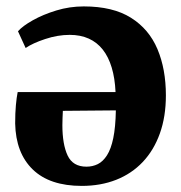

<svg xmlns="http://www.w3.org/2000/svg" viewBox="-20 -580 578 614"><path d="M241.5 14.5Q139 14.5 84.8 -38Q30.5 -90.5 28.5 -185Q28.5 -219 30.8 -243.5Q33 -268 36.5 -285.5H349.5Q347.5 -330 337.2 -364Q327 -398 308.8 -421.2Q290.5 -444.5 264 -456.5Q237.5 -468.5 203 -468.5Q164.5 -468.5 124.5 -455.2Q84.5 -442 62 -426.5L37.5 -480Q52.5 -497 85 -515.2Q117.5 -533.5 160 -546.5Q202.5 -559.5 248 -559.5Q341 -559.5 398.8 -523.2Q456.5 -487 483.5 -423Q510.5 -359 510.5 -275Q510.5 -207 491.2 -153.2Q472 -99.5 436.5 -62Q401 -24.5 351.5 -5Q302 14.5 241.5 14.5ZM256.5 -47Q276 -47 292.8 -55.2Q309.5 -63.5 322.2 -83.5Q335 -103.5 342.2 -138.2Q349.5 -173 350.5 -227L181 -225.5Q180.5 -214 180 -202.5Q179.5 -191 179.5 -180Q179.5 -118.5 196.2 -82.8Q213 -47 256.5 -47Z"/></svg>

Font: Merriweather 36pt ExtraBold
Style: Regular
Weight: 800
Designer: Eben Sorkin
Foundry: Eben Sorkin
Version: Version 2.100